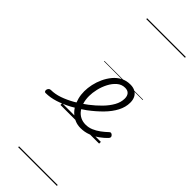

<svg xmlns="http://www.w3.org/2000/svg" viewBox="-626 -1034 1558 1558"><g transform="rotate(45 152.5 -255.0)"><path d="M248 18Q213 18 184 6Q155 -6 131.5 -27Q108 -48 92 -77Q76 -106 67 -141Q58 -176 58 -215Q58 -253 67 -294.5Q76 -336 94.5 -376Q113 -416 140 -448.5Q167 -481 203 -500Q239 -519 285 -519Q319 -519 342 -505.5Q365 -492 376.5 -469Q388 -446 388 -414Q388 -362 361.5 -311.5Q335 -261 288.5 -213.5Q242 -166 182 -121Q127 -81 69.5 -50Q12 -19 -44.5 -1Q-101 17 -154 17Q-163 17 -166.5 9.5Q-170 2 -168 -7Q-166 -16 -159 -23.5Q-152 -31 -140 -31Q-93 -31 -42.5 -48.5Q8 -66 60 -95.5Q112 -125 160 -162Q208 -199 247 -239Q286 -279 309.5 -321Q333 -363 333 -406Q333 -436 318 -453Q303 -470 273 -470Q234 -470 204 -444Q174 -418 153.5 -378.5Q133 -339 123 -295.5Q113 -252 113 -216Q113 -175 123 -141.5Q133 -108 151.5 -83Q170 -58 197 -44.5Q224 -31 257 -31Q291 -31 322 -44Q353 -57 381.5 -78Q410 -99 434 -122Q442 -131 450.5 -130Q459 -129 466 -122Q473 -115 474.5 -107Q476 -99 468 -89Q443 -62 409 -37.5Q375 -13 334 2.5Q293 18 248 18ZM0 475H444V485H0ZM0 -20H444V0H0ZM0 -505H444V-500H0ZM0 -995H444V-985H0Z"/></g></svg>

Font: Playwrite CZ Guides
Style: Regular
Weight: 400
Designer: Veronika Burian, José Scaglione
Foundry: TypeTogether
Version: Version 1.003